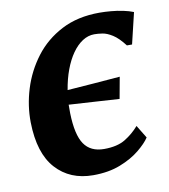

<svg xmlns="http://www.w3.org/2000/svg" viewBox="-70 -628 615 698"><g transform="rotate(-10 238.0 -279.0)"><path d="M219 10Q133.5 10 81.8 -47Q30 -104 28 -218.5Q27 -280 46 -341.5Q65 -403 104 -454.5Q143 -506 202.8 -537Q262.5 -568 343 -568Q363 -568 385.8 -566Q408.5 -564 430 -559.5Q451.5 -555 467.5 -548.5L440 -433.5H421Q398 -463.5 377.8 -476.2Q357.5 -489 340.8 -491.5Q324 -494 311 -494Q288 -494 267.2 -480.5Q246.5 -467 229.2 -442.5Q212 -418 199.5 -384.5Q187 -351 180.5 -311Q230.5 -315 278 -318.2Q325.5 -321.5 375.5 -326L361 -246.5Q321 -249 276.5 -251.8Q232 -254.5 175 -258Q175 -250.5 175 -242.2Q175 -234 175 -226.5Q177 -146.5 200.8 -111.8Q224.5 -77 274.5 -77Q323 -77 352.8 -95.2Q382.5 -113.5 404.5 -139L433.5 -91.5Q420.5 -71.5 391.5 -47.8Q362.5 -24 319.2 -7Q276 10 219 10Z"/></g></svg>

Font: Merriweather ExtraBold
Style: Italic
Weight: 800
Italic angle: -7.8°
Version: Version 2.101